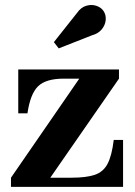

<svg xmlns="http://www.w3.org/2000/svg" viewBox="-20 -732 530 752"><path d="M341 -594 210 -542.5 191 -567 281 -680.5Q297 -703.5 318 -709.5Q339 -715.5 357.5 -709.2Q376 -703 385.5 -689Q396 -673 394 -653.2Q392 -633.5 378.5 -617Q365 -600.5 341 -594ZM230.5 -424Q159.5 -424 129 -394Q98.5 -364 87.5 -288H51.5V-460H446V-424L177 -36H259.5Q317.5 -36 351 -47.2Q384.5 -58.5 401.2 -90.2Q418 -122 425.5 -184H462V0H23V-36L290.5 -424Z"/></svg>

Font: Bodoni* 06pt
Style: Bold
Weight: 700
Version: Version 2.3